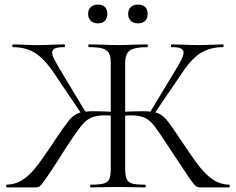

<svg xmlns="http://www.w3.org/2000/svg" viewBox="-20 -819 1031 839"><path d="M376 -12Q415 -12 433 -17Q451 -22 457.5 -36.5Q464 -51 464 -81V-544Q464 -573 455.5 -587.5Q447 -602 427 -607.5Q407 -613 368 -613Q366 -613 366 -619Q366 -625 368 -625L422 -624Q468 -622 494 -622Q523 -622 571 -624L624 -625Q626 -625 626 -619Q626 -613 624 -613Q568 -613 547.5 -598.5Q527 -584 527 -542V-81Q527 -51 533.5 -36.5Q540 -22 557.5 -17Q575 -12 614 -12Q617 -12 617 -6Q617 0 614 0Q583 0 565 -1L494 -2L426 -1Q408 0 376 0Q374 0 374 -6Q374 -12 376 -12ZM9 -12Q47 -13 76.5 -31.5Q106 -50 134 -84.5Q162 -119 208 -188L219 -205Q262 -269 281 -292.5Q300 -316 322.5 -324.5Q345 -333 388 -333Q421 -333 484 -330L483 -312Q473 -313 462 -314Q451 -315 439 -315Q400 -315 377.5 -304.5Q355 -294 333.5 -267Q312 -240 266 -170L246 -138Q209 -80 186 -46.5Q163 -13 155 -6.5Q147 0 135 0H9Q7 0 7 -6Q7 -12 9 -12ZM36 -613Q34 -613 34 -619Q34 -625 36 -625L73 -624Q109 -622 142 -622Q175 -622 215 -624L261 -625Q264 -625 264 -619Q264 -613 261 -613Q233 -613 220.5 -607.5Q208 -602 208 -589Q208 -577 218.5 -557Q229 -537 252 -499L356 -326L339 -317L215 -501Q173 -563 132.5 -588Q92 -613 36 -613ZM723 -168Q677 -239 656 -266.5Q635 -294 612.5 -304.5Q590 -315 550 -315Q539 -315 528 -314Q517 -313 508 -312L507 -330Q569 -333 602 -333Q646 -333 668 -325Q690 -317 709 -294Q728 -271 771 -206L783 -188Q828 -120 856.5 -85Q885 -50 914.5 -31.5Q944 -13 981 -12Q984 -12 984 -6Q984 0 981 0H855Q843 0 834 -7.5Q825 -15 803.5 -46.5Q782 -78 723 -168ZM634 -326 738 -498Q761 -535 771.5 -556Q782 -577 782 -589Q782 -602 770 -607.5Q758 -613 730 -613Q727 -613 727 -619Q727 -625 730 -625L776 -624Q816 -622 849 -622Q882 -622 918 -624L955 -625Q957 -625 957 -619Q957 -613 955 -613Q899 -613 858 -588Q817 -563 776 -501L651 -317ZM365 -758Q365 -777 376.5 -788Q388 -799 408 -799Q428 -799 438.5 -788.5Q449 -778 449 -758Q449 -739 438.5 -728Q428 -717 408 -717Q388 -717 376.5 -728Q365 -739 365 -758ZM540 -758Q540 -777 551.5 -788Q563 -799 583 -799Q603 -799 614 -788.5Q625 -778 625 -758Q625 -738 614 -727.5Q603 -717 583 -717Q563 -717 551.5 -728Q540 -739 540 -758Z"/></svg>

Font: Cormorant Unicase
Style: Regular
Weight: 400
Designer: Christian Thalmann (Catharsis Fonts)
Foundry: Catharsis Fonts
Version: Version 4.000